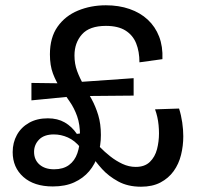

<svg xmlns="http://www.w3.org/2000/svg" viewBox="-20 -693 755 727"><path d="M180 13Q109 13 68.5 -23Q28 -59 28 -117Q28 -153 44 -182Q60 -211 90 -228Q120 -245 161 -245Q198 -245 225 -229.5Q252 -214 271 -186L286 -188L285 -134Q263 -161 237 -172.5Q211 -184 184 -184Q147 -184 128 -164.5Q109 -145 109 -118Q109 -88 129.5 -70Q150 -52 185 -52Q219 -52 241 -68Q263 -84 273 -113Q283 -142 283 -179Q283 -222 272 -253Q261 -284 243.5 -309Q226 -334 209 -359Q192 -384 180.5 -414.5Q169 -445 169 -487Q169 -551 198 -592Q227 -633 275.5 -653Q324 -673 381 -673Q430 -673 470.5 -659Q511 -645 539.5 -618.5Q568 -592 582.5 -554.5Q597 -517 595 -469L508 -457Q508 -498 495.5 -529Q483 -560 455 -577.5Q427 -595 381 -595Q319 -595 290.5 -563Q262 -531 262 -483Q262 -451 272 -424Q282 -397 297 -371Q312 -345 327 -317.5Q342 -290 352 -257Q362 -224 362 -182Q362 -142 351 -106.5Q340 -71 317.5 -44.5Q295 -18 261 -2.5Q227 13 180 13ZM99 -313V-379L250 -377L253 -328ZM514 14Q464 14 427.5 -6Q391 -26 366.5 -53Q342 -80 328 -103L315 -109L333 -163Q343 -152 359.5 -135Q376 -118 397.5 -101Q419 -84 443.5 -72.5Q468 -61 494 -61Q528 -61 547.5 -80Q567 -99 574.5 -128Q582 -157 582 -188Q582 -203 580.5 -219Q579 -235 575.5 -250.5Q572 -266 567 -279L658 -282Q666 -257 670 -229.5Q674 -202 674 -177Q674 -141 665.5 -106.5Q657 -72 637.5 -45Q618 -18 587.5 -2Q557 14 514 14ZM262 -329 258 -381 486 -397V-331Z"/></svg>

Font: Bricolage Grotesque 18pt
Style: Regular
Weight: 400
Version: Version 1.001;gftools[0.9.33.dev8+g029e19f]